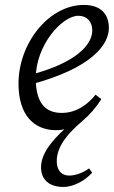

<svg xmlns="http://www.w3.org/2000/svg" viewBox="-20 -507 455 767"><path d="M232.9 239.8C277.2 239.8 322.1 211.9 348.1 182.9L336 165.6C313.1 182.5 281.5 194.4 256.6 194.4C227.7 194.4 206.7 175.4 206.7 136.6C206.7 76 254.2 23.2 306.5 -21.2C339.6 -49.4 362.8 -76.6 384.9 -110.8L361.7 -128.9C334.6 -94.7 289.6 -55.9 226.7 -55.9C161.8 -55.9 122.8 -94.9 122.8 -194.4C122.8 -327.2 228.3 -444 293 -444C325.7 -444 348.6 -422.2 348.6 -385.3C348.6 -328.1 283.8 -254.9 96.9 -206.9L100.9 -169C347.6 -234.5 414.9 -329.2 414.9 -394.9C414.9 -454 379.5 -487.3 314.9 -487.3C175.1 -487.3 53.9 -334.3 53.9 -173C53.9 -45.3 117.1 13.1 204.6 13.1C215.7 13.1 226.9 12 237.1 9C187.9 55.2 143.9 106 143.9 161.9C143.9 209.8 175.9 239.8 232.9 239.8Z"/></svg>

Font: Source Serif Variable
Style: Italic
Weight: 389
Italic angle: -12°
Designer: Frank Grießhammer
Foundry: Adobe Systems Incorporated
Version: Version 3.001;hotconv 1.0.111;makeotfexe 2.5.65597